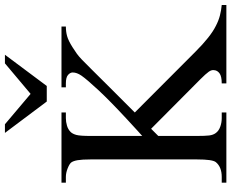

<svg xmlns="http://www.w3.org/2000/svg" viewBox="-99 -830 929 771"><g transform="rotate(-90 365.5 -444.5)"><path d="M731 0H416V-18.6Q444.3 -18.6 456.3 -27.3Q468.3 -36.1 469.2 -48.8Q471.2 -59.1 462.9 -70.8Q454.6 -82.5 433.1 -104L233.9 -302.2L205.1 -273.4V-117.7Q205.1 -85.9 207 -69.3Q209 -52.7 216.8 -42.5Q225.1 -30.8 241.7 -24.7Q258.3 -18.6 276.4 -18.6H299.3V0H17.6V-18.6H40.5Q80.6 -18.6 100.1 -42.5Q110.8 -56.2 110.8 -117.7V-545.4Q110.8 -579.1 107.7 -597.4Q104.5 -615.7 98.1 -623.5Q92.3 -630.4 74.5 -637.5Q56.6 -644.5 40.5 -644.5H17.6V-662.1H299.3V-644.5H276.4Q261.7 -644.5 246.6 -640.1Q231.4 -635.7 221.2 -625.5Q213.4 -617.7 209.2 -602.5Q205.1 -587.4 205.1 -545.4V-337.9Q210.4 -342.3 226.8 -357.4Q243.2 -372.6 272.5 -399.4Q345.2 -466.8 388.7 -513.4Q432.1 -560.1 447.3 -582Q460 -600.6 460 -617.2Q460 -627 450.2 -635.7Q440.4 -644.5 416 -644.5H400.4V-662.1H644.5V-644.5Q624 -644.5 606.2 -639.6Q588.4 -634.8 562 -618.2Q545.9 -607.9 535.6 -600.6Q525.4 -593.3 512 -580.6Q498.5 -567.9 473.1 -542Q447.8 -516.1 400.4 -468.8L299.3 -367.7L543.5 -124Q604 -63.5 646.5 -42.5Q668 -31.2 688.7 -25.9Q709.5 -20.5 731 -18.6ZM531.2 -889.2 405.8 -721.2H343.3L217.3 -889.2H252L374 -786.1L496.6 -889.2Z"/></g></svg>

Font: BabelStone Roman
Style: Regular
Weight: 400
Designer: Walt Agee, Victor Gaultney, Peter Martin, Debbi Hosken, Becca Hirsbrunner (SIL); Andrew West (BabelStone)
Foundry: BabelStone
Version: Version 16.000